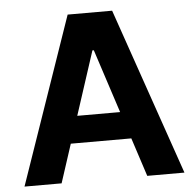

<svg xmlns="http://www.w3.org/2000/svg" viewBox="-51 -759 820 810"><g transform="rotate(-5 359.0 -353.5)"><path d="M20.3 0 264.8 -707H453.2L697.6 0H540.1L361.7 -547.4H355.8L177.4 0ZM547 -278V-163.3H169.2V-278Z"/></g></svg>

Font: Pretendard JP Variable
Style: Regular
Weight: 400
Designer: Base glyphs from Inter by Rasmus Andersson; Hangul glyphs from Noto Sans CJK(Source Han Sans) by Jang Soo-young and Kang
Foundry: Kil Hyung-jin
Version: Version 1.307;Glyphs 3.2 (3192)